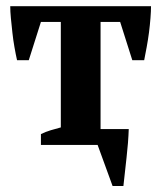

<svg xmlns="http://www.w3.org/2000/svg" viewBox="-20 -477 531 632"><path d="M114.7 -35.6Q129.4 -43 147 -48.3Q164.6 -53.7 180.2 -57.6V-404.8H114.7L74.7 -278.8H36.1Q31.7 -298.3 27.6 -321.8Q23.4 -345.2 20.8 -369.6Q18.1 -394 15.9 -416.5Q13.7 -439 13.7 -456.5H477.1Q477.1 -439.9 475.3 -417.5Q473.6 -395 470.5 -370.6Q467.3 -346.2 462.9 -322.3Q458.5 -298.3 454.6 -278.8H415.5L375.5 -404.8H311V-52.2H403.8Q402.3 -7.8 396.5 42.2Q390.6 92.3 386.2 135.3H350.6L301.3 0H114.7Z"/></svg>

Font: PT Astra Serif
Style: Bold
Weight: 700
Designer: A.Korolkova, I. Chaeva
Foundry: ParaType Ltd
Version: Version 1.002